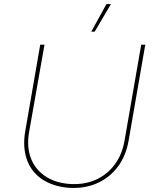

<svg xmlns="http://www.w3.org/2000/svg" viewBox="-20 -920 759 945"><path d="M104 -273 178 -700H199L123 -269Q111 -199 131 -144Q151 -89 199.5 -55Q248 -21 318 -15Q388 -9 446 -33Q504 -57 542.5 -107.5Q581 -158 593 -228L675 -700H695L613 -228Q600 -152 558.5 -97.5Q517 -43 454 -16.5Q391 10 315 4Q238 -3 185.5 -39Q133 -75 112 -135.5Q91 -196 104 -273ZM446 -764H429L504 -900H526Z"/></svg>

Font: Fixel Italic Variable Display Thin
Style: Italic
Weight: 100
Italic angle: -10°
Designer: AlfaBravo + MacPaw
Foundry: Kyrylo Tkachov, Marchela Mozhyna, Serhii Makarenko, Maria Weinstein, Zakhar Kryvoshyya
Version: Version 1.210;Glyphs 3.2 (3217)